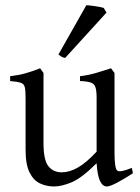

<svg xmlns="http://www.w3.org/2000/svg" viewBox="-20 -688 527 722"><path d="M480 -36.6Q447.3 -15.1 420.2 -1Q393.1 13.2 381.8 13.2Q365.7 13.2 356 -7.6Q346.2 -28.3 343.3 -74.2Q287.6 -18.6 249.8 -2.7Q211.9 13.2 183.1 13.2Q155.3 13.2 130.9 2Q106.4 -9.3 91.3 -39.1Q76.2 -68.8 76.2 -125V-319.3Q76.2 -347.7 73.2 -360.1Q70.3 -372.6 58.1 -376.7Q45.9 -380.9 18.1 -383.3V-401.4Q50.8 -405.3 75.9 -412.4Q101.1 -419.4 130.9 -431.2L143.6 -413.6V-149.9Q143.6 -86.9 161.6 -63.5Q179.7 -40 212.4 -40Q241.2 -40 272.7 -57.9Q304.2 -75.7 343.3 -117.7V-319.3Q343.3 -346.2 339.1 -359.4Q335 -372.6 321.8 -377.4Q308.6 -382.3 280.8 -383.3V-401.4Q313 -405.3 342.8 -414.1Q372.6 -422.9 397.5 -431.2L410.6 -413.6V-113.8Q410.6 -86.4 413.1 -68.6Q415.5 -50.8 420.9 -46.4Q431.6 -38.6 475.6 -56.6ZM225.1 -470.2Q217.3 -471.2 211.2 -474.9Q205.1 -478.5 199.7 -482.9L304.7 -668.5Q315.4 -668 337.6 -664.8Q359.9 -661.6 370.1 -658.2L380.4 -640.6Z"/></svg>

Font: Dai Banna SIL Light
Style: Regular
Weight: 300
Designer: Victor Gaultney
Foundry: SIL International
Version: Version 4.000